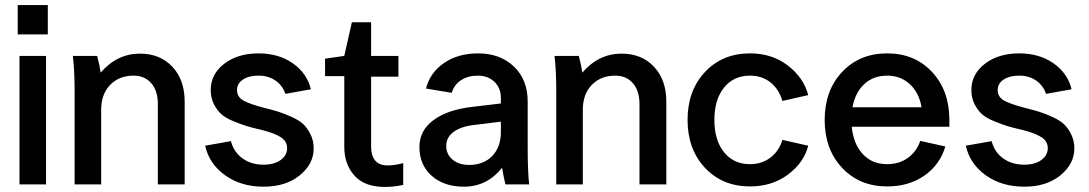

<svg xmlns="http://www.w3.org/2000/svg" viewBox="-20 -729 4304 759"><path d="M57 -508H162V0H57ZM50 -593V-709H169V-593Z M364 -508Q374 -471 378 -442Q443 -517 533 -517Q613 -517 661.5 -465Q710 -413 710 -328V0H604V-318Q604 -370 578 -400Q552 -430 508 -430Q451 -430 415.5 -393.5Q380 -357 380 -295V0H275V-360Q275 -453 268 -508Z M1002 -518Q1082 -518 1138 -478.5Q1194 -439 1209 -376L1108 -358Q1097 -391 1069 -410.5Q1041 -430 1002 -430Q964 -430 940.5 -414.5Q917 -399 917 -373Q917 -346 941.5 -332Q966 -318 1023 -303Q1059 -294 1080 -287.5Q1101 -281 1131.5 -267.5Q1162 -254 1178.5 -238.5Q1195 -223 1207.5 -198Q1220 -173 1220 -142Q1220 -81 1165 -36Q1110 9 1022 9Q933 9 870 -36Q807 -81 791 -153L893 -171Q904 -128 938.5 -103Q973 -78 1022 -78Q1064 -78 1089.5 -96.5Q1115 -115 1115 -143Q1115 -171 1089.5 -187Q1064 -203 1016 -215Q977 -224 955.5 -230.5Q934 -237 902.5 -250Q871 -263 854.5 -278Q838 -293 825.5 -317.5Q813 -342 813 -373Q813 -436 866.5 -477Q920 -518 1002 -518Z M1341 -148V-428H1265V-497L1341 -508L1371 -641H1447V-508H1555V-426H1447V-151Q1447 -75 1513 -75Q1538 -75 1574 -84V2Q1537 10 1501 10Q1421 10 1381 -35Q1341 -80 1341 -148Z M1978 0Q1969 -38 1965 -66Q1905 9 1814 9Q1735 9 1686.5 -34Q1638 -77 1638 -148Q1638 -213 1694 -254.5Q1750 -296 1851 -307L1960 -320V-342Q1960 -381 1934.5 -405.5Q1909 -430 1869 -430Q1830 -430 1802.5 -412Q1775 -394 1766 -362L1664 -379Q1680 -442 1735.5 -480Q1791 -518 1870 -518Q1957 -518 2011.5 -466Q2066 -414 2066 -328V-148Q2066 -47 2072 0ZM1744 -152Q1744 -119 1769 -98Q1794 -77 1834 -77Q1892 -77 1926 -112.5Q1960 -148 1960 -207V-248L1854 -235Q1802 -229 1773 -207.5Q1744 -186 1744 -152Z M2268 -508Q2278 -471 2282 -442Q2347 -517 2437 -517Q2517 -517 2565.5 -465Q2614 -413 2614 -328V0H2508V-318Q2508 -370 2482 -400Q2456 -430 2412 -430Q2355 -430 2319.5 -393.5Q2284 -357 2284 -295V0H2179V-360Q2179 -453 2172 -508Z M2945 -518Q3032 -518 3094.5 -470Q3157 -422 3175 -353L3073 -330Q3059 -377 3025.5 -403.5Q2992 -430 2945 -430Q2880 -430 2842 -382.5Q2804 -335 2804 -255Q2804 -175 2842 -127.5Q2880 -80 2945 -80Q2991 -80 3025 -105.5Q3059 -131 3073 -176L3175 -153Q3158 -86 3095 -39Q3032 8 2945 8Q2836 8 2767 -65.5Q2698 -139 2698 -255Q2698 -371 2767 -444.5Q2836 -518 2945 -518Z M3733 -255V-228H3347Q3354 -159 3391 -119.5Q3428 -80 3487 -80Q3534 -80 3568.5 -104.5Q3603 -129 3618 -172L3717 -150Q3696 -78 3634.5 -35Q3573 8 3487 8Q3378 8 3309 -65.5Q3240 -139 3240 -255Q3240 -371 3309 -444.5Q3378 -518 3487 -518Q3596 -518 3664.5 -444.5Q3733 -371 3733 -255ZM3350 -305H3623Q3613 -363 3576.5 -396.5Q3540 -430 3487 -430Q3433 -430 3397 -397Q3361 -364 3350 -305Z M4009 -518Q4089 -518 4145 -478.5Q4201 -439 4216 -376L4115 -358Q4104 -391 4076 -410.5Q4048 -430 4009 -430Q3971 -430 3947.5 -414.5Q3924 -399 3924 -373Q3924 -346 3948.5 -332Q3973 -318 4030 -303Q4066 -294 4087 -287.5Q4108 -281 4138.5 -267.5Q4169 -254 4185.5 -238.5Q4202 -223 4214.5 -198Q4227 -173 4227 -142Q4227 -81 4172 -36Q4117 9 4029 9Q3940 9 3877 -36Q3814 -81 3798 -153L3900 -171Q3911 -128 3945.5 -103Q3980 -78 4029 -78Q4071 -78 4096.5 -96.5Q4122 -115 4122 -143Q4122 -171 4096.5 -187Q4071 -203 4023 -215Q3984 -224 3962.5 -230.5Q3941 -237 3909.5 -250Q3878 -263 3861.5 -278Q3845 -293 3832.5 -317.5Q3820 -342 3820 -373Q3820 -436 3873.5 -477Q3927 -518 4009 -518Z"/></svg>

Font: LT Superior Semi-bold
Style: Regular
Weight: 600
Designer: Daniel Lyons
Foundry: LyonsType
Version: Version 1.0